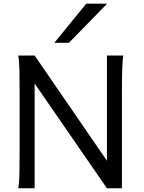

<svg xmlns="http://www.w3.org/2000/svg" viewBox="-20 -1011 772 1031"><path d="M166 -562.5V0H78.1Q83.5 -29.3 84.5 -84.7Q85.4 -140.1 85.4 -212.4V-500.5Q85.4 -572.8 84.5 -628.2Q83.5 -683.6 78.1 -712.9H166L554.2 -147.9V-712.9H642.1Q639.6 -698.2 638.2 -676.8Q636.7 -655.3 636 -628.2Q635.3 -601.1 635 -568.8Q634.8 -536.6 634.8 -500.5V0H554.2ZM555.2 -991.2 350.1 -781.2H272L442.9 -991.2Z"/></svg>

Font: Andika Eur
Style: Regular
Weight: 400
Designer: Victor Gaultney, Annie Olsen, Julie Remington, Don Collingsworth, Eric Hays, Becca Hirsbrunner
Foundry: SIL International
Version: Version 5.000